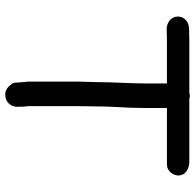

<svg xmlns="http://www.w3.org/2000/svg" viewBox="-26 -665 732 720"><g transform="rotate(90 340.0 -305.0)"><path d="M42 -606C42 -580 66 -564 88 -564C101 -564 119 -565 130 -565H293V-486C293 -427 288 -367 288 -306C288 -280 286 -256 286 -232V-45L289 -12L290 6C290 8 294 18 301 24C309 35 323 43 340 41C370 38 384 12 380 -13V-28C379 -35 378 -43 378 -49V-231C378 -251 379 -273 379 -296C379 -341 382 -385 384 -429V-430C384 -448 385 -467 385 -486V-565H587C592 -565 599 -565 606 -566C620 -569 638 -586 638 -607C638 -638 608 -649 587 -649H351C344 -651 340 -651 339 -651C338 -651 334 -651 328 -649H130C116 -649 99 -648 88 -648C66 -648 42 -633 42 -606Z"/></g></svg>

Font: Scribbler
Style: Blk
Weight: 900
Designer: Mew Too
Foundry: Cannot Into Space Fonts
Version: Version 1.001